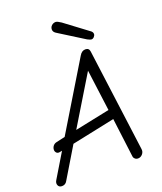

<svg xmlns="http://www.w3.org/2000/svg" viewBox="-179 -990 923 1097"><g transform="rotate(-20 282.0 -441.0)"><path d="M451 -724Q444 -724 427 -733L277 -827Q257 -838 257 -854Q257 -869 267.5 -878.5Q278 -888 292 -888Q302 -888 324 -873L459 -772Q475 -762 475 -749Q475 -740 467.5 -732Q460 -724 451 -724ZM469 6Q458 6 450.5 -0.5Q443 -7 442 -16L412 -254L150 -199L38 -13Q28 6 6 6Q-11 6 -17 -8Q-23 -22 -13 -38L75 -184L59 -181Q47 -179 40 -186.5Q33 -194 33 -204Q33 -217 41 -227.5Q49 -238 63 -241L116 -253L362 -659Q376 -683 398 -683Q420 -683 423 -661L505 -39Q508 -21 496.5 -7.5Q485 6 469 6ZM192 -268 404 -312 371 -563Z"/></g></svg>

Font: Comic Neue
Style: Italic
Weight: 400
Italic angle: -12°
Designer: Craig Rozynski
Foundry: Craig Rozynski
Version: Version 2.003